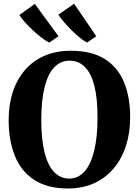

<svg xmlns="http://www.w3.org/2000/svg" viewBox="-20 -1034 770 1065"><path d="M360 11.5Q244 12 170.5 -35.8Q97 -83.5 62.5 -169.2Q28 -255 28 -367.5Q28 -454.5 51.5 -525.2Q75 -596 119.8 -647Q164.5 -698 228.2 -725.2Q292 -752.5 372 -752.5Q488 -752.5 560.8 -706.8Q633.5 -661 667.8 -578.2Q702 -495.5 702 -383.5Q702 -297 678.5 -224.8Q655 -152.5 610.5 -99.8Q566 -47 502.8 -18Q439.5 11 360 11.5ZM364 -43.5Q413 -43.5 448 -82Q483 -120.5 502 -196.2Q521 -272 521 -383Q521 -490 503 -559.5Q485 -629 450.2 -663.2Q415.5 -697.5 366 -697.5Q317 -697.5 281.8 -661.5Q246.5 -625.5 227.8 -552.2Q209 -479 209 -368Q209 -261 227 -189Q245 -117 279.8 -80.2Q314.5 -43.5 364 -43.5ZM252.5 -798Q233.5 -807.5 210 -825.5Q186.5 -843.5 162.8 -865.5Q139 -887.5 119.2 -909.8Q99.5 -932 87.5 -950.5L173 -1012.5L304.5 -833L253.5 -798ZM462.5 -798Q437 -812 406 -839.2Q375 -866.5 347.5 -897.2Q320 -928 303.5 -952L391 -1013.5L514 -833L463.5 -798Z"/></svg>

Font: Merriweather 48pt ExtraBold
Style: Regular
Weight: 800
Version: Version 2.100